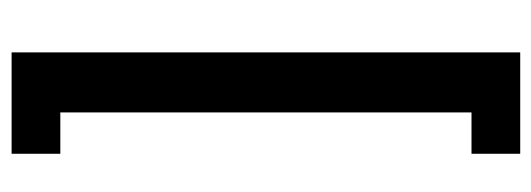

<svg xmlns="http://www.w3.org/2000/svg" viewBox="-320 -480 938 339"><g transform="rotate(-90 149.5 -311.0)"><path d="M226 -760V138H47V52H120V-674H47V-760Z"/></g></svg>

Font: IBM Plex Sans Condensed SemiBold
Style: Regular
Weight: 600
Width: 3
Designer: Mike Abbink, Paul van der Laan, Pieter van Rosmalen
Foundry: Bold Monday
Version: Version 1.3